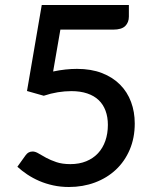

<svg xmlns="http://www.w3.org/2000/svg" viewBox="-20 -740 620 768"><path d="M192.5 -454Q218.5 -459.5 242.2 -462Q266 -464.5 288 -464.5Q344.5 -464.5 387.8 -447.8Q431 -431 460.2 -401.5Q489.5 -372 504.2 -332.2Q519 -292.5 519 -246Q519 -188.5 499 -141.5Q479 -94.5 443.5 -61.2Q408 -28 359.8 -10Q311.5 8 255.5 8Q222.5 8 192.8 1.5Q163 -5 137 -16.2Q111 -27.5 89 -42.2Q67 -57 49.5 -73L82.5 -119Q93 -134 110.5 -134Q121.5 -134 134.5 -126Q147.5 -118 164.8 -108.8Q182 -99.5 205.5 -91.5Q229 -83.5 261.5 -83.5Q297 -83.5 325 -95Q353 -106.5 372.2 -127.2Q391.5 -148 401.5 -177Q411.5 -206 411.5 -240.5Q411.5 -272 402.2 -297Q393 -322 374.8 -339.5Q356.5 -357 329 -366.2Q301.5 -375.5 265.5 -375.5Q239 -375.5 211.2 -371Q183.5 -366.5 155 -357L88 -376L147 -720H495.5V-673.5Q495.5 -650.5 481 -636Q466.5 -621.5 432.5 -621.5H221.5Z"/></svg>

Font: TypoPRO Lato
Style: Regular
Weight: 600
Designer: Lukasz Dziedzic with Adam Twardoch and Botio Nikoltchev
Foundry: tyPoland Lukasz Dziedzic
Version: Version 2.010; 2014-09-01; http://www.latofonts.com/